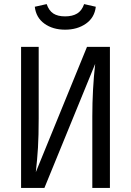

<svg xmlns="http://www.w3.org/2000/svg" viewBox="-20 -918 640 938"><path d="M83 -689H169V-340Q169 -254 165.5 -196.5Q162 -139 155 -77L405 -689H517V0H431V-349Q431 -482 445 -606L197 0H83ZM150 -885 208 -898Q219 -866 240.5 -852Q262 -838 298 -838Q334 -838 357 -852Q380 -866 391 -898L448 -885Q442 -832 400 -802.5Q358 -773 298 -773Q238 -773 197 -802.5Q156 -832 150 -885Z"/></svg>

Font: Fira Mono
Style: Regular
Weight: 400
Designer: Carrois Corporate & Edenspiekermann AG
Foundry: Carrois Corporate GbR & Edenspiekermann AG
Version: Version 3.206